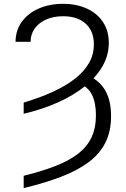

<svg xmlns="http://www.w3.org/2000/svg" viewBox="-20 -757 652 990"><path d="M102.1 -170.4V-228Q187 -253.4 254.2 -284.4Q321.3 -315.4 368.2 -352.5Q415 -389.6 439.7 -433.6Q464.4 -477.5 463.9 -529.3Q463.9 -596.7 421.6 -635Q379.4 -673.3 305.7 -673.3Q255.4 -673.3 217.5 -656.2Q179.7 -639.2 158.7 -609.4Q137.7 -579.6 137.7 -541.5H60.1Q60.5 -600.1 92 -644Q123.5 -688 179 -712.6Q234.4 -737.3 305.7 -737.3Q374 -737.3 427.2 -713.1Q480.5 -689 510.7 -643.8Q541 -598.6 541 -535.6Q541 -472.2 508.5 -415.5Q476.1 -358.9 417.2 -311.8Q358.4 -264.6 278.3 -228.8Q198.2 -192.9 102.1 -170.4ZM390.6 -326.2 427.7 -370.6Q467.8 -354.5 495.6 -326.4Q523.4 -298.3 538.1 -256.8Q552.7 -215.3 552.7 -158.2Q552.7 -78.6 522.7 -20Q492.7 38.6 434.6 81.1Q376.5 123.5 293 155.3Q209.5 187 102.1 212.9V149.4Q196.8 126 266.8 98.6Q336.9 71.3 383.1 35.4Q429.2 -0.5 451.9 -48.8Q474.6 -97.2 474.6 -162.6Q474.6 -227.1 454.6 -267.6Q434.6 -308.1 390.6 -326.2Z"/></svg>

Font: Inter 17pt Light
Style: Regular
Weight: 300
Version: Version 4.001;git-66647c0bb